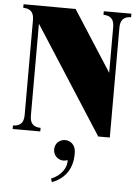

<svg xmlns="http://www.w3.org/2000/svg" viewBox="-63 -748 777 1073"><g transform="rotate(5 325.5 -211.5)"><path d="M475 -700V-680C500 -679 535 -674 535 -616V-360L317 -699L25 -700V-680C50 -679 85 -674 85 -616V-84C85 -26 50 -21 25 -20V0H180V-20C155 -21 120 -26 120 -84V-599L505 0H570V-616C570 -674 605 -679 630 -680V-700ZM263 257 269 277C371 238 386 151 382 95C380 58 353 36 323 36C292 36 266 59 266 93C266 128 293 151 323 151C332 151 339 149 346 146C351 187 318 236 263 257Z"/></g></svg>

Font: Sprat Condensed Black
Style: Regular
Weight: 900
Designer: Ethan Nakache
Foundry: Collletttivo
Version: Version 2.000;Glyphs 3.2 (3217)